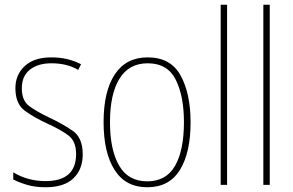

<svg xmlns="http://www.w3.org/2000/svg" viewBox="-20 -780 1234 810"><path d="M190 -283Q137 -308 104.5 -331.5Q72 -355 72 -407Q72 -459 106 -486Q140 -513 197 -513Q263 -513 310 -485L322 -509Q266 -538 197 -538Q124 -538 84.5 -501.5Q45 -465 45 -408Q45 -342 84.5 -313Q124 -284 181 -258Q234 -234 267.5 -209.5Q301 -185 301 -130Q301 -16 172 -16Q97 -16 36 -53V-23Q58 -11 93 -0.5Q128 10 172 10Q250 10 289.5 -27.5Q329 -65 329 -129Q329 -199 287 -228Q245 -257 190 -283Z M603 -538Q512 -538 464.5 -466.5Q417 -395 417 -265Q417 -136 463.5 -63Q510 10 601 10Q694 10 739 -63Q784 -136 784 -264Q784 -385 742 -461.5Q700 -538 603 -538ZM603 -513Q687 -513 721.5 -443.5Q756 -374 756 -265Q756 -146 718.5 -80.5Q681 -15 601 -15Q521 -15 482.5 -81.5Q444 -148 444 -265Q444 -383 484 -448Q524 -513 603 -513Z M938 -760H911V0H938Z M1118 -760H1091V0H1118Z"/></svg>

Font: Noto Sans Display SemiCondensed Thin
Style: Regular
Weight: 250
Width: 4
Designer: Monotype Design team
Foundry: Monotype Imaging Inc.
Version: 1.000